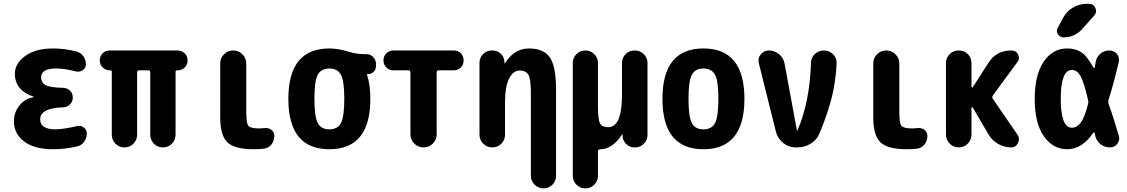

<svg xmlns="http://www.w3.org/2000/svg" viewBox="-20 -790 6040 1029"><path d="M392.6 -114.3Q412.1 -119.1 428.7 -106.9Q445.3 -94.7 445.3 -75.2Q445.3 -49.8 430.7 -29.8Q416 -9.8 391.6 -4.9Q328.1 9.8 264.6 9.8Q164.1 9.8 109.4 -31.7Q54.7 -73.2 54.7 -139.6Q54.7 -188.5 85 -225.6Q115.2 -262.7 159.2 -268.6Q160.2 -268.6 160.2 -269.5Q160.2 -271.5 158.2 -272.5Q60.5 -305.7 59.6 -394.5Q59.6 -449.2 114.7 -489.7Q169.9 -530.3 264.6 -530.3Q325.2 -530.3 387.7 -514.6Q412.1 -508.8 426.3 -489.3Q440.4 -469.7 440.4 -445.3Q440.4 -425.8 423.8 -414.1Q407.2 -402.3 386.7 -407.2Q327.1 -422.9 280.3 -422.9Q200.2 -422.9 200.2 -375Q200.2 -346.7 225.6 -333.5Q251 -320.3 318.4 -319.3Q340.8 -318.4 355.5 -303.7Q370.1 -289.1 370.1 -267.1Q370.1 -245.1 355 -230.5Q339.8 -215.8 318.4 -214.8Q195.3 -210.9 195.3 -150.4Q195.3 -97.7 275.4 -96.7Q324.2 -97.7 392.6 -114.3Z M931.6 -519.5Q954.1 -519.5 969.7 -504.4Q985.4 -489.3 985.4 -465.8Q985.4 -443.4 969.7 -428.2Q954.1 -413.1 931.6 -413.1H928.7Q920.9 -413.1 920.9 -405.3V-68.4Q920.9 -40 901.4 -20Q881.8 0 853 0Q824.2 0 804.7 -20Q785.2 -40 785.2 -68.4V-402.3Q785.2 -413.1 774.4 -413.1H725.6Q714.8 -413.1 714.8 -402.3V-68.4Q714.8 -40 695.3 -20Q675.8 0 647 0Q618.2 0 598.6 -20Q579.1 -40 579.1 -68.4V-405.3Q579.1 -413.1 571.3 -413.1H568.4Q545.9 -413.1 530.3 -428.7Q514.6 -444.3 514.6 -465.8Q514.6 -489.3 530.3 -504.4Q545.9 -519.5 568.4 -519.5Z M1394.5 -103.5Q1417 -106.4 1433.6 -94.7Q1450.2 -83 1450.2 -61.5Q1450.2 -35.2 1434.6 -15.6Q1418.9 3.9 1394.5 6.8Q1369.1 9.8 1339.8 9.8Q1237.3 9.8 1198.7 -27.3Q1160.2 -64.5 1160.2 -160.2V-450.2Q1160.2 -479.5 1180.7 -499.5Q1201.2 -519.5 1230 -519.5Q1258.8 -519.5 1279.3 -499Q1299.8 -478.5 1299.8 -450.2V-190.4Q1299.8 -129.9 1311 -115.7Q1322.3 -101.6 1370.1 -101.6Q1377 -101.6 1394.5 -103.5Z M1683.1 -130.4Q1701.2 -96.7 1745.1 -96.7Q1789.1 -96.7 1807.1 -130.4Q1825.2 -164.1 1825.2 -260.3Q1825.2 -356.4 1807.1 -389.6Q1789.1 -422.9 1745.1 -422.9Q1701.2 -422.9 1683.1 -389.6Q1665 -356.4 1665 -260.3Q1665 -164.1 1683.1 -130.4ZM1942.4 -500Q1964.8 -500 1980 -484.4Q1995.1 -468.8 1995.1 -446.3V-435.5Q1995.1 -418 1982.4 -405.3Q1969.7 -392.6 1952.1 -392.6H1947.3Q1946.3 -392.6 1946.3 -391.6V-390.6Q1947.3 -389.6 1947.3 -388.7Q1964.8 -335 1964.8 -259.8Q1964.8 9.8 1745.1 9.8Q1525.4 9.8 1525.4 -260.3Q1525.4 -530.3 1745.1 -530.3Q1790 -530.3 1840.3 -515.1Q1890.6 -500 1924.8 -500Z M2412.1 -519.5Q2434.6 -519.5 2449.7 -504.4Q2464.8 -489.3 2464.8 -465.8Q2464.8 -443.4 2449.2 -428.2Q2433.6 -413.1 2412.1 -413.1H2331.1Q2320.3 -413.1 2320.3 -402.3V-70.3Q2320.3 -41 2299.8 -20.5Q2279.3 0 2250 0Q2220.7 0 2200.2 -20.5Q2179.7 -41 2179.7 -70.3V-402.3Q2179.7 -413.1 2168.9 -413.1H2087.9Q2065.4 -413.1 2050.3 -428.7Q2035.2 -444.3 2035.2 -465.8Q2035.2 -489.3 2050.8 -504.4Q2066.4 -519.5 2087.9 -519.5Z M2960 -309.6V152.3Q2960 180.7 2940.4 200.2Q2920.9 219.7 2893.1 219.7Q2865.2 219.7 2845.2 199.7Q2825.2 179.7 2825.2 152.3V-290Q2825.2 -364.3 2812.5 -388.2Q2799.8 -412.1 2765.1 -412.1Q2730.5 -412.1 2708.5 -369.1Q2686.5 -326.2 2686.5 -237.3V-68.4Q2686.5 -40 2667 -20Q2647.5 0 2618.2 0Q2589.8 0 2569.8 -20Q2549.8 -40 2549.8 -68.4V-454.1Q2549.8 -481.4 2569.3 -500.5Q2588.9 -519.5 2616.2 -519.5H2620.1Q2646.5 -519.5 2664.6 -501.5Q2682.6 -483.4 2683.6 -458V-451.2Q2683.6 -450.2 2684.6 -450.2Q2686.5 -450.2 2686.5 -451.2Q2736.3 -530.3 2814.9 -530.3Q2893.6 -530.3 2926.8 -482.4Q2960 -434.6 2960 -309.6Z M3381.8 -519.5Q3410.2 -519.5 3430.2 -500Q3450.2 -480.5 3450.2 -452.1V-66.4Q3450.2 -39.1 3430.7 -19.5Q3411.1 0 3383.8 0H3379.9Q3353.5 0 3335.4 -18.6Q3317.4 -37.1 3316.4 -61.5V-69.3Q3316.4 -70.3 3315.4 -70.3Q3313.5 -70.3 3313.5 -69.3Q3289.1 -30.3 3258.8 -10.3Q3228.5 9.8 3200.2 9.8H3196.3Q3185.5 9.8 3184.6 21.5V152.3Q3184.6 180.7 3164.6 200.2Q3144.5 219.7 3116.7 219.7Q3088.9 219.7 3069.3 199.7Q3049.8 179.7 3049.8 152.3V-452.1Q3049.8 -480.5 3069.3 -500Q3088.9 -519.5 3116.7 -519.5Q3144.5 -519.5 3164.6 -500Q3184.6 -480.5 3184.6 -452.1V-219.7Q3184.6 -149.4 3195.8 -128.9Q3207 -108.4 3240.2 -108.4Q3313.5 -108.4 3313.5 -283.2V-452.1Q3313.5 -480.5 3333 -500Q3352.5 -519.5 3381.8 -519.5Z M3688 -130.4Q3706.1 -96.7 3750 -96.7Q3793.9 -96.7 3812 -130.4Q3830.1 -164.1 3830.1 -260.3Q3830.1 -356.4 3812 -389.6Q3793.9 -422.9 3750 -422.9Q3706.1 -422.9 3688 -389.6Q3669.9 -356.4 3669.9 -260.3Q3669.9 -164.1 3688 -130.4ZM3530.3 -260.3Q3530.3 -530.3 3750 -530.3Q3969.7 -530.3 3969.7 -260.3Q3969.7 9.8 3750 9.8Q3530.3 9.8 3530.3 -260.3Z M4396.5 -519.5Q4424.8 -519.5 4444.8 -499Q4464.8 -478.5 4463.9 -451.2Q4459 -356.4 4439 -272.9Q4418.9 -189.5 4373 -77.1Q4359.4 -42 4326.2 -21Q4293 0 4254.9 0H4245.1Q4207 0 4177.7 -23.4Q4148.4 -46.9 4138.7 -83L4046.9 -451.2Q4040 -477.5 4057.1 -498.5Q4074.2 -519.5 4100.6 -519.5Q4130.9 -519.5 4154.8 -500Q4178.7 -480.5 4184.6 -450.2L4251 -90.8Q4251 -89.8 4252 -89.8Q4253.9 -89.8 4253.9 -90.8Q4319.3 -241.2 4326.2 -451.2Q4326.2 -480.5 4346.7 -500Q4367.2 -519.5 4396.5 -519.5Z M4894.5 -103.5Q4917 -106.4 4933.6 -94.7Q4950.2 -83 4950.2 -61.5Q4950.2 -35.2 4934.6 -15.6Q4918.9 3.9 4894.5 6.8Q4869.1 9.8 4839.8 9.8Q4737.3 9.8 4698.7 -27.3Q4660.2 -64.5 4660.2 -160.2V-450.2Q4660.2 -479.5 4680.7 -499.5Q4701.2 -519.5 4730 -519.5Q4758.8 -519.5 4779.3 -499Q4799.8 -478.5 4799.8 -450.2V-190.4Q4799.8 -129.9 4811 -115.7Q4822.3 -101.6 4870.1 -101.6Q4877 -101.6 4894.5 -103.5Z M5300.8 -260.7 5433.6 -67.4Q5447.3 -45.9 5435.5 -22.9Q5423.8 0 5399.4 0Q5362.3 0 5329.1 -19Q5295.9 -38.1 5277.3 -70.3L5193.4 -213.9Q5189.5 -217.8 5186.5 -212.9V-69.3Q5186.5 -40 5166.5 -20Q5146.5 0 5118.2 0Q5089.8 0 5069.8 -20Q5049.8 -40 5049.8 -69.3V-452.1Q5049.8 -480.5 5069.8 -500Q5089.8 -519.5 5118.2 -519.5Q5147.5 -519.5 5167 -500Q5186.5 -480.5 5186.5 -452.1V-324.2Q5186.5 -322.3 5189.5 -321.3Q5192.4 -320.3 5193.4 -322.3L5277.3 -453.1Q5320.3 -520.5 5400.4 -519.5Q5425.8 -519.5 5436.5 -497.6Q5447.3 -475.6 5431.6 -456.1L5301.8 -279.3Q5294.9 -269.5 5300.8 -260.7Z M5815.4 -769.5Q5840.8 -769.5 5850.6 -747.1Q5860.4 -724.6 5843.8 -706.1L5780.3 -634.8Q5740.2 -589.8 5679.7 -589.8Q5660.2 -589.8 5649.4 -606.9Q5638.7 -624 5649.4 -641.6L5678.7 -696.3Q5697.3 -730.5 5731.4 -750Q5765.6 -769.5 5804.7 -769.5ZM5811.5 -233.4Q5814.5 -243.2 5811.5 -252.9Q5789.1 -351.6 5770.5 -383.3Q5752 -415 5724.6 -415Q5665 -415 5665 -260.3Q5665 -105.5 5724.6 -105.5Q5751 -105.5 5772 -132.8Q5793 -160.2 5811.5 -233.4ZM5920.9 -234.4Q5942.4 -176.8 5975.6 -64.5Q5983.4 -40 5968.8 -20Q5954.1 0 5927.7 0Q5898.4 0 5876 -19Q5853.5 -38.1 5848.6 -67.4Q5847.7 -68.4 5847.7 -72.3Q5847.7 -76.2 5846.7 -77.1Q5845.7 -80.1 5843.3 -80.6Q5840.8 -81.1 5839.8 -79.1Q5779.3 9.8 5700.2 9.8Q5623 9.8 5574.2 -60.1Q5525.4 -129.9 5525.4 -259.8Q5525.4 -387.7 5573.2 -459Q5621.1 -530.3 5700.2 -530.3Q5744.1 -530.3 5775.4 -509.8Q5806.6 -489.3 5840.8 -426.8Q5844.7 -423.8 5847.7 -428.7Q5847.7 -433.6 5849.6 -441.9Q5851.6 -450.2 5851.6 -455.1Q5855.5 -483.4 5876.5 -501.5Q5897.5 -519.5 5924.8 -519.5Q5950.2 -519.5 5965.8 -501Q5981.4 -482.4 5975.6 -457Q5947.3 -335.9 5920.9 -254.9Q5918 -244.1 5920.9 -234.4Z"/></svg>

Font: Rounded-X Mgen+ 1m bold
Style: Bold
Weight: 700
Designer: [Source Han Sans]
Ryoko NISHIZUKA  (kana & ideographs); Paul D. Hunt (Latin, Greek & Cyrillic); Wenlong ZHANG  (bopomofo
Version: Version 1.059.20150602